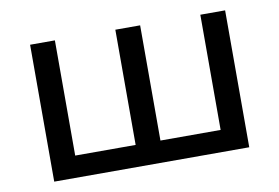

<svg xmlns="http://www.w3.org/2000/svg" viewBox="-62 -631 1065 732"><g transform="rotate(-10 470.5 -265.0)"><path d="M848 -530H752V-84H519V-530H423V-84H189V-530H93V0H848Z"/></g></svg>

Font: Rookery
Style: Regular
Weight: 400
Designer: Ryan Kimball / Julieta Ulanovsky
Foundry: Motorola Mobility LLC.
Version: Version 1.0